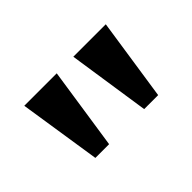

<svg xmlns="http://www.w3.org/2000/svg" viewBox="-51 -870 573 573"><g transform="rotate(-45 235.0 -584.0)"><path d="M103 -454H161L200 -714H63ZM309 -454H368L407 -714H270Z"/></g></svg>

Font: Noto Serif Yezidi SemiBold
Style: Regular
Weight: 600
Designer: Dalton Maag Ltd
Foundry: Dalton Maag Ltd
Version: Version 1.001